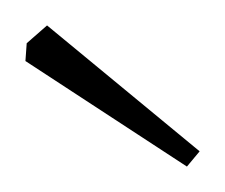

<svg xmlns="http://www.w3.org/2000/svg" viewBox="-20 -668 177 151"><path d="M0 -620 1 -634 17 -648 137 -549 127 -537Z"/></svg>

Font: Grenze Thin
Style: Regular
Weight: 250
Designer: Renata Polastri
Foundry: Omnibus-Type
Version: Version 1.002; ttfautohint (v1.8)